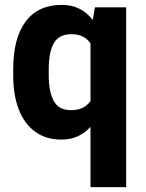

<svg xmlns="http://www.w3.org/2000/svg" viewBox="-20 -558 592 781"><path d="M366.2 -528.3H493.2V203.1H348.1V-42Q326.2 -17.6 296.9 -3.9Q267.6 9.8 230 9.8Q167 9.8 123 -22.2Q79.1 -54.2 56.4 -112.8Q33.7 -171.4 33.7 -251.5V-276.9Q33.7 -402.3 84.2 -470.2Q134.8 -538.1 231 -538.1Q272.9 -538.1 304 -522Q335 -505.9 357.4 -476.6ZM269 -109.9Q297.4 -109.9 316.7 -119.6Q335.9 -129.4 348.1 -147V-380.9Q324.2 -418.9 270 -418.9Q219.7 -418.9 199 -382.3Q178.2 -345.7 178.2 -276.9V-251.5Q178.2 -185.1 198.5 -147.5Q218.8 -109.9 269 -109.9Z"/></svg>

Font: Robert Sans Black
Style: Regular
Weight: 900
Designer: Christian Robertson (extended by Adam Twardoch)
Foundry: Google
Version: Version 12.135;April 2, 2019;FontCreator 11.5.0.2425 64-bit;